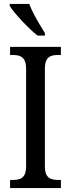

<svg xmlns="http://www.w3.org/2000/svg" viewBox="-20 -951 358 971"><path d="M31 0V-41H48Q66 -41 80.5 -46Q95 -51 103.5 -66.5Q112 -82 112 -111V-601Q112 -632 103.5 -647Q95 -662 80.5 -667.5Q66 -673 48 -673H31V-714H288V-673H270Q252 -673 237.5 -667.5Q223 -662 215 -647Q207 -632 207 -601V-112Q207 -82 215 -67Q223 -52 238 -46.5Q253 -41 270 -41H288V0ZM170 -771Q152 -785 131.5 -804.5Q111 -824 90.5 -846Q70 -868 53.5 -888Q37 -908 29 -921V-931H128Q136 -909 150 -882Q164 -855 179.5 -829Q195 -803 207 -784V-771Z"/></svg>

Font: Noto Serif Condensed
Style: Regular
Weight: 400
Width: 3
Designer: Monotype Design Team
Foundry: Monotype Imaging Inc.
Version: Version 2.015